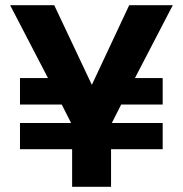

<svg xmlns="http://www.w3.org/2000/svg" viewBox="-20 -720 704 740"><path d="M57 -145V-246H254L218 -317H57V-419H165L19 -700H189L334 -393L478 -700H646L500 -419H607V-317H447L411 -246H607V-145H408V0H258V-145Z"/></svg>

Font: DM Sans Black
Style: Regular
Weight: 900
Designer: Colophon Foundry, Jonny Pinhorn
Foundry: Colophon Foundry
Version: Version 4.004; ttfautohint (v1.8.4.7-5d5b)